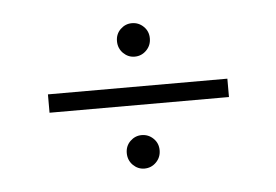

<svg xmlns="http://www.w3.org/2000/svg" viewBox="-32 -435 465 323"><g transform="rotate(-5 201.0 -273.0)"><path d="M200.5 -151Q189.5 -151 181.2 -159.2Q173 -167.5 173 -179.5Q173 -191.5 181.2 -199.5Q189.5 -207.5 200.5 -207.5Q212 -207.5 220.2 -199.5Q228.5 -191.5 228.5 -179.5Q228.5 -167.5 220.2 -159.2Q212 -151 200.5 -151ZM200.5 -340Q189.5 -340 181.2 -348.2Q173 -356.5 173 -368.5Q173 -380.5 181.2 -388.5Q189.5 -396.5 200.5 -396.5Q212 -396.5 220.2 -388.5Q228.5 -380.5 228.5 -368.5Q228.5 -356.5 220.2 -348.2Q212 -340 200.5 -340ZM49.5 -258.5V-289.5H352.5V-258.5Z"/></g></svg>

Font: Imbue Thin 10pt ExtraLight
Style: Regular
Weight: 250
Version: Version 1.102